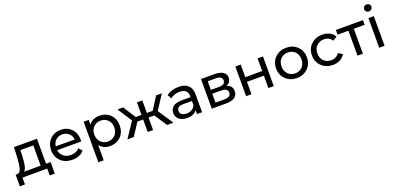

<svg xmlns="http://www.w3.org/2000/svg" viewBox="13 -1894 6641 3225"><g transform="rotate(-20 3333.0 -281.5)"><path d="M551 -84H632V123H542V0H99V123H8V-84H36Q87 -87 106 -156Q125 -225 132 -351L140 -530H551ZM220 -344Q216 -244 203.5 -178.5Q191 -113 158 -84H455V-446H225Z M1236 -262Q1236 -251 1234 -233H804Q813 -163 865.5 -120.5Q918 -78 996 -78Q1091 -78 1149 -142L1202 -80Q1128 6 993 6Q866 6 787 -70Q708 -146 708 -265Q708 -382 783.5 -458.5Q859 -535 974 -535Q1089 -535 1162.5 -459.5Q1236 -384 1236 -262ZM804 -302H1144Q1136 -369 1089.5 -411.5Q1043 -454 974 -454Q905 -454 858.5 -412Q812 -370 804 -302Z M1666 -535Q1783 -535 1858.5 -460Q1934 -385 1934 -265Q1934 -144 1858.5 -69Q1783 6 1666 6Q1547 6 1481 -80V194H1385V-530H1477V-446Q1542 -535 1666 -535ZM1658 -78Q1736 -78 1786.5 -129.5Q1837 -181 1837 -265Q1837 -348 1786.5 -399.5Q1736 -451 1658 -451Q1581 -451 1530.5 -399.5Q1480 -348 1480 -265Q1480 -181 1530.5 -129.5Q1581 -78 1658 -78Z M2684 0 2537 -224H2434V0H2338V-224H2235L2089 0H1975L2157 -274L1989 -530H2091L2234 -306H2338V-530H2434V-306H2538L2681 -530H2784L2616 -273L2798 0Z M3083 -535Q3193 -535 3251.5 -481Q3310 -427 3310 -320V0H3219V-70Q3168 6 3045 6Q2956 6 2902.5 -37Q2849 -80 2849 -150Q2849 -220 2900 -262.5Q2951 -305 3062 -305H3214V-324Q3214 -386 3178 -419Q3142 -452 3072 -452Q2971 -452 2904 -395L2864 -467Q2949 -535 3083 -535ZM3214 -162V-236H3066Q2944 -236 2944 -154Q2944 -114 2975 -91Q3006 -68 3061 -68Q3116 -68 3156 -92.5Q3196 -117 3214 -162Z M3844 -275Q3947 -249 3947 -146Q3947 -76 3894.5 -38Q3842 0 3738 0H3483V-530H3729Q3823 -530 3876 -494.5Q3929 -459 3929 -394Q3929 -309 3844 -275ZM3577 -456V-302H3721Q3833 -302 3833 -380Q3833 -456 3721 -456ZM3731 -74Q3851 -74 3851 -152Q3851 -233 3737 -233H3577V-74Z M4097 0V-530H4193V-305H4495V-530H4591V0H4495V-222H4193V0Z M5005 6Q4885 6 4807 -70.5Q4729 -147 4729 -265Q4729 -383 4807 -459Q4885 -535 5005 -535Q5125 -535 5202.5 -459Q5280 -383 5280 -265Q5280 -147 5202 -70.5Q5124 6 5005 6ZM5005 -78Q5082 -78 5132.5 -129.5Q5183 -181 5183 -265Q5183 -349 5133 -400Q5083 -451 5005 -451Q4927 -451 4876.5 -400Q4826 -349 4826 -265Q4826 -181 4876.5 -129.5Q4927 -78 5005 -78Z M5650 6Q5528 6 5449 -70.5Q5370 -147 5370 -265Q5370 -383 5449 -459Q5528 -535 5650 -535Q5722 -535 5778.5 -506Q5835 -477 5866 -422L5793 -375Q5743 -451 5649 -451Q5570 -451 5518.5 -400Q5467 -349 5467 -265Q5467 -180 5518.5 -129Q5570 -78 5649 -78Q5743 -78 5793 -154L5866 -108Q5835 -53 5778.5 -23.5Q5722 6 5650 6Z M6378 -530V-446H6184V0H6088V-446H5894V-530Z M6589 -696Q6589 -669 6570.5 -650.5Q6552 -632 6524 -632Q6496 -632 6477.5 -650Q6459 -668 6459 -694Q6459 -720 6477.5 -738.5Q6496 -757 6524 -757Q6552 -757 6570.5 -739.5Q6589 -722 6589 -696ZM6476 0V-530H6572V0Z"/></g></svg>

Font: Montserrat
Style: Regular
Weight: 500
Designer: Julieta Ulanovsky
Foundry: Julieta Ulanovsky
Version: Version 7.200;PS 007.200;hotconv 1.0.88;makeotf.lib2.5.64775